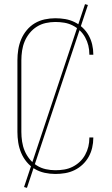

<svg xmlns="http://www.w3.org/2000/svg" viewBox="-20 -831 540 926"><path d="M247 8Q221 8 195.5 2.5Q170 -3 148 -16Q126 -29 109 -49.5Q92 -70 82 -94Q72 -118 68 -143.5Q64 -169 64 -195V-540Q64 -566 68 -591.5Q72 -617 82 -641Q92 -665 109 -685.5Q126 -706 148 -719Q170 -732 195.5 -737.5Q221 -743 247 -743Q271 -743 294.5 -739Q318 -735 339.5 -724.5Q361 -714 378.5 -697.5Q396 -681 407.5 -660.5Q419 -640 424.5 -616.5Q430 -593 430 -570V-567H411V-569Q411 -591 406 -611.5Q401 -632 390.5 -651Q380 -670 364.5 -684.5Q349 -699 330 -708.5Q311 -718 290 -721.5Q269 -725 247 -725Q224 -725 201 -720Q178 -715 158 -702.5Q138 -690 123 -671.5Q108 -653 99 -631.5Q90 -610 86.5 -586.5Q83 -563 83 -540V-195Q83 -172 86.5 -148.5Q90 -125 99 -103.5Q108 -82 123 -63.5Q138 -45 158 -32.5Q178 -20 201 -15Q224 -10 247 -10Q269 -10 290 -13.5Q311 -17 330 -26.5Q349 -36 364.5 -50.5Q380 -65 390.5 -84Q401 -103 406 -123.5Q411 -144 411 -166V-168H430V-165Q430 -142 424.5 -118.5Q419 -95 407.5 -74.5Q396 -54 378.5 -37.5Q361 -21 339.5 -10.5Q318 0 294.5 4Q271 8 247 8ZM110 75 96 71 390 -811 404 -807Z"/></svg>

Font: Iosevka SS18 Thin
Style: Regular
Weight: 100
Monospace: yes
Designer: Belleve Invis
Foundry: Belleve Invis
Version: Version 25.1.1; ttfautohint (v1.8.4)